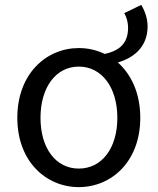

<svg xmlns="http://www.w3.org/2000/svg" viewBox="-20 -754 646 787"><path d="M303 13C436 13 555 -91 555 -271C555 -372 518 -449 463 -498C526 -516 585 -560 585 -646C585 -678 574 -709 559 -734L489 -700C500 -683 505 -660 505 -640C505 -578 471 -546 409 -533C376 -549 340 -557 303 -557C170 -557 51 -452 51 -271C51 -91 170 13 303 13ZM303 -63C209 -63 146 -146 146 -271C146 -396 209 -481 303 -481C397 -481 461 -396 461 -271C461 -146 397 -63 303 -63Z"/></svg>

Font: Microsoft YaHei
Style: Regular
Weight: 400
Designer: Ryoko NISHIZUKA 西塚涼子 (kana, bopomofo & ideographs); Paul D. Hunt (Latin, Greek & Cyrillic); Sandoll Communications 산돌커뮤니
Foundry: Adobe
Version: Version 2.001;hotconv 1.0.111;makeotfexe 2.5.65597